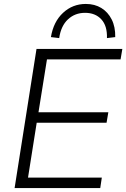

<svg xmlns="http://www.w3.org/2000/svg" viewBox="-20 -953 640 973"><path d="M54 0 165 -705H600L591 -652H218L175 -384H529L520 -331H166L122 -53H496L488 0ZM280 -760 238 -765Q251 -843 299.5 -888Q348 -933 415 -933Q460 -933 493.5 -912.5Q527 -892 546 -854.5Q565 -817 564 -765L522 -760Q524 -822 493.5 -855Q463 -888 411 -888Q360 -888 324.5 -855Q289 -822 280 -760Z"/></svg>

Font: Nunito Sans 12pt Light
Style: Italic
Weight: 300
Italic angle: -9°
Designer: Vernon Adams
Foundry: Vernon Adams
Version: Version 3.101;gftools[0.9.27]